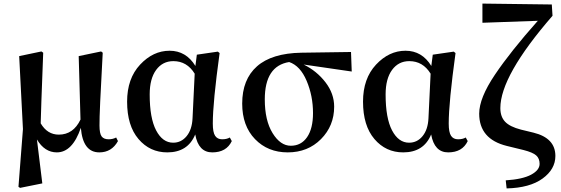

<svg xmlns="http://www.w3.org/2000/svg" viewBox="-20 -834 3132 1071"><path d="M628 -67 638 -47Q603 16 534 16Q442 16 431 -121Q384 16 297 16Q229 16 186 -56L216 189L92 214L83 208L108 -114L87 -521L211 -547L221 -540Q208 -204 207 -146Q244 -83 308 -83Q389 -83 429 -167L419 -521L544 -547L553 -540Q534 -200 535 -134Q535 -89 547 -73Q559 -57 586 -57Q609 -57 628 -67Z M1054 -174 1066 -423Q1023 -493 947 -493Q887 -493 851 -444Q815 -395 815 -307Q815 -175 851 -106.5Q887 -38 946 -38Q991 -38 1021 -74.5Q1051 -111 1054 -174ZM1262 -67 1273 -47Q1243 16 1164 16Q1087 16 1069 -84Q1028 16 913 16Q816 16 752.5 -58.5Q689 -133 689 -267Q689 -396 761.5 -473.5Q834 -551 926 -551Q1018 -551 1070 -466L1078 -529L1195 -546L1205 -538Q1167 -262 1167 -145Q1167 -96 1180 -76.5Q1193 -57 1219 -57Q1245 -57 1262 -67Z M1726 -203Q1726 -299 1690.5 -383Q1655 -467 1593 -488Q1457 -466 1457 -280Q1457 -162 1500.5 -91.5Q1544 -21 1602 -21Q1660 -21 1693 -69Q1726 -117 1726 -203ZM1942 -435 1674 -474Q1747 -438 1795.5 -375Q1844 -312 1844 -239Q1844 -132 1770.5 -58Q1697 16 1585 16Q1474 16 1402.5 -58Q1331 -132 1331 -256Q1331 -391 1413.5 -464Q1496 -537 1661 -540L1938 -544Z M2370 -174 2382 -423Q2339 -493 2263 -493Q2203 -493 2167 -444Q2131 -395 2131 -307Q2131 -175 2167 -106.5Q2203 -38 2262 -38Q2307 -38 2337 -74.5Q2367 -111 2370 -174ZM2578 -67 2589 -47Q2559 16 2480 16Q2403 16 2385 -84Q2344 16 2229 16Q2132 16 2068.5 -58.5Q2005 -133 2005 -267Q2005 -396 2077.5 -473.5Q2150 -551 2242 -551Q2334 -551 2386 -466L2394 -529L2511 -546L2521 -538Q2483 -262 2483 -145Q2483 -96 2496 -76.5Q2509 -57 2535 -57Q2561 -57 2578 -67Z M2886 -111 2956 -94Q3078 -64 3078 36Q3078 110 3006.5 162Q2935 214 2806 217L2801 172Q2895 166 2942.5 140.5Q2990 115 2990 80Q2990 50 2971 33Q2952 16 2901 3L2807 -20Q2653 -58 2653 -200Q2653 -287 2740.5 -417Q2828 -547 2980 -718L2671 -707V-814L3058 -809L3062 -746Q2771 -411 2771 -231Q2771 -183 2797.5 -155Q2824 -127 2886 -111Z"/></svg>

Font: Swei Spring CJKtc
Style: Bold
Weight: 700
Version: Version 1.021